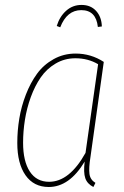

<svg xmlns="http://www.w3.org/2000/svg" viewBox="-20 -745 500 775"><path d="M223.1 -634.8 209 -640.1Q220.7 -678.2 247.1 -701.7Q273.4 -725.1 309.1 -725.1Q346.2 -725.1 368.2 -700.7Q390.1 -676.3 391.1 -638.2L375 -636.2Q367.7 -704.1 308.1 -704.1Q250 -704.1 223.1 -634.8ZM285.2 -528.8Q347.2 -528.8 398.9 -495.1L345.2 -111.8Q337.9 -66.4 341.1 -43Q344.2 -19.5 365.2 -6.8L356.9 9.8Q332 -2.9 324.2 -25.9Q316.4 -48.8 321.8 -92.8Q260.3 9.8 176.8 9.8Q116.2 9.8 83 -37.6Q49.8 -85 49.8 -168Q49.8 -217.3 57.9 -266.4Q65.9 -315.4 84.5 -363.3Q103 -411.1 129.6 -447.5Q156.2 -483.9 196.5 -506.3Q236.8 -528.8 285.2 -528.8ZM284.2 -509.8Q240.7 -509.8 204.6 -488.5Q168.5 -467.3 144.5 -432.6Q120.6 -397.9 104.2 -352.8Q87.9 -307.6 80.6 -261.2Q73.2 -214.8 73.2 -168.9Q73.2 -94.2 100.3 -52.7Q127.4 -11.2 178.2 -11.2Q260.3 -11.2 325.2 -127.9L376 -485.8Q335.4 -509.8 284.2 -509.8Z"/></svg>

Font: Fira Sans Compressed Thin
Style: Italic
Weight: 100
Width: 3
Italic angle: -8°
Designer: Carrois Corporate & Edenspiekermann AG
Foundry: Carrois Corporate GbR & Edenspiekermann AG
Version: Version 4.203;PS 004.203;hotconv 1.0.88;makeotf.lib2.5.64775